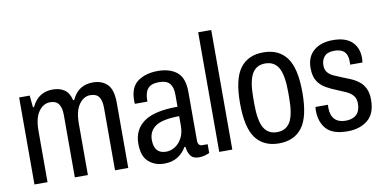

<svg xmlns="http://www.w3.org/2000/svg" viewBox="-71 -927 2289 1143"><g transform="rotate(-10 1074.0 -355.5)"><path d="M57 0V-526H121L128 -454H134Q156 -499 188 -518.5Q220 -538 261 -538Q303 -538 331.5 -519Q360 -500 371 -454H377Q398 -499 430 -518.5Q462 -538 503 -538Q559 -538 591.5 -505.5Q624 -473 624 -393V0H544V-376Q544 -421 528.5 -443.5Q513 -466 476 -466Q436 -466 408 -426.5Q380 -387 380 -310V0H301V-376Q301 -421 285 -443.5Q269 -466 234 -466Q192 -466 164 -426.5Q136 -387 136 -310V0Z M840 12Q785 12 746.5 -21.5Q708 -55 708 -131Q708 -216 772 -262Q836 -308 976 -308V-383Q976 -425 957.5 -448Q939 -471 892 -471Q856 -471 837.5 -458.5Q819 -446 812 -424.5Q805 -403 805 -378V-369H729Q728 -373 728 -378Q728 -383 728 -389Q728 -470 776 -504Q824 -538 897 -538Q970 -538 1012.5 -503Q1055 -468 1055 -384V-91Q1055 -57 1081 -57H1114V-4Q1101 2 1084.5 6.5Q1068 11 1050 11Q1014 11 999 -11Q984 -33 981 -65H975Q956 -31 922.5 -9.5Q889 12 840 12ZM864 -56Q891 -56 916.5 -71.5Q942 -87 959 -118Q976 -149 976 -193V-251Q873 -250 832 -221Q791 -192 791 -140Q791 -56 864 -56Z M1174 0V-723H1253V0Z M1534 12Q1442 12 1394 -52Q1346 -116 1346 -263Q1346 -410 1394 -474Q1442 -538 1534 -538Q1627 -538 1675 -474Q1723 -410 1723 -263Q1723 -116 1675 -52Q1627 12 1534 12ZM1534 -56Q1589 -56 1614.5 -100Q1640 -144 1640 -246V-280Q1640 -382 1614.5 -426.5Q1589 -471 1534 -471Q1480 -471 1454.5 -426.5Q1429 -382 1429 -280V-246Q1429 -144 1454.5 -100Q1480 -56 1534 -56Z M1949 12Q1859 12 1821 -30.5Q1783 -73 1783 -143Q1783 -148 1783.5 -153.5Q1784 -159 1785 -164H1860Q1860 -158 1859.5 -153.5Q1859 -149 1859 -144Q1860 -98 1883 -75Q1906 -52 1949 -52Q1991 -52 2014 -74.5Q2037 -97 2037 -140Q2037 -171 2021.5 -189Q2006 -207 1981.5 -218Q1957 -229 1930 -240Q1897 -253 1866 -270Q1835 -287 1815.5 -316.5Q1796 -346 1796 -397Q1796 -465 1839.5 -501.5Q1883 -538 1955 -538Q2032 -538 2070 -501.5Q2108 -465 2108 -405Q2108 -398 2107.5 -390Q2107 -382 2106 -376H2032V-399Q2032 -474 1953 -474Q1911 -474 1892.5 -453Q1874 -432 1874 -400Q1874 -373 1887 -357Q1900 -341 1922 -331Q1944 -321 1969 -311Q1995 -301 2021 -290Q2047 -279 2069 -262Q2091 -245 2104.5 -218Q2118 -191 2118 -149Q2118 -65 2070.5 -26.5Q2023 12 1949 12Z"/></g></svg>

Font: Archivo Condensed
Style: Regular
Weight: 400
Width: 3
Designer: Hector Gatti
Foundry: Omnibus-Type
Version: Version 2.001; ttfautohint (v1.8.3)